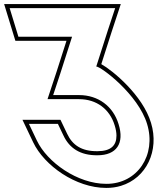

<svg xmlns="http://www.w3.org/2000/svg" viewBox="-245 -850 820 941"><path d="M-84.8 -670H-154.8L-197.6 -810H-127.6H192.4H262.4H319.4L284.1 -703L226.8 -524C249.8 -524 432.7 -387 476 -242C522.2 -91 428.9 52 275.6 51C134.6 51 -13.8 -55 -64.2 -161L-103.3 -243H38.7L66.4 -185C94.8 -125 147.1 -88 232.8 -89C325.8 -89 366.1 -147 336 -242C309.4 -329 236.6 -384 142.6 -384H72.6H15.6L50.9 -491L108.2 -670ZM-169.6 -650H80.8L31.9 -497.2L-12.1 -364H142.6C228.2 -364 292.7 -315.2 316.9 -236.1C323 -216.7 325.8 -199.9 325.8 -185.3C326 -136.7 298.2 -109 232.7 -109C153.4 -108.1 109.7 -140.2 84.5 -193.6L51.3 -263H-135L-82.3 -152.4C-28.3 -39 125.7 71 275.5 71C301.1 71.2 325.5 67.6 348 60.7C472.1 23.1 536.9 -111.3 495.2 -247.8C454.5 -384 305.3 -506 251.5 -535.6L303.1 -696.8L347 -830H-224.7Z"/></svg>

Font: Nordica Plus
Style: NordicaClassicRgOpOblOl
Weight: 500
Version: Version 1.01